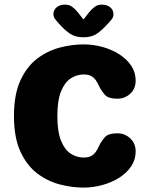

<svg xmlns="http://www.w3.org/2000/svg" viewBox="-20 -822 659 852"><path d="M350.5 10.5Q299.5 10.5 245.5 -3.5Q191.5 -17.5 145.2 -52.5Q99 -87.5 70.5 -149.5Q42 -211.5 42 -307Q42 -403 70.5 -465Q99 -527 145.2 -562Q191.5 -597 245.5 -611Q299.5 -625 350.5 -625Q393.5 -625 434.5 -613.8Q475.5 -602.5 509 -581.2Q542.5 -560 562.2 -530.5Q582 -501 582 -464.5Q582 -428.5 558 -406.2Q534 -384 500.5 -384Q460.5 -384 445 -401.8Q429.5 -419.5 419.5 -440Q413.5 -453.5 405.8 -465.2Q398 -477 385.2 -484.2Q372.5 -491.5 350.5 -491.5Q320.5 -491.5 294 -474.2Q267.5 -457 251 -416.8Q234.5 -376.5 234.5 -307Q234.5 -237.5 251 -197.2Q267.5 -157 294 -140Q320.5 -123 350.5 -123Q372.5 -123 385.2 -130.2Q398 -137.5 405.8 -149.2Q413.5 -161 419.5 -174.5Q429.5 -195 445 -212.8Q460.5 -230.5 500.5 -230.5Q534 -230.5 558 -208Q582 -185.5 582 -150Q582 -113.5 562 -83.8Q542 -54 508.5 -33Q475 -12 433.8 -0.8Q392.5 10.5 350.5 10.5ZM471.5 -731.5 461 -719.5Q434 -689 410.5 -672.8Q387 -656.5 350.5 -656.5Q314 -656.5 290 -672.8Q266 -689 239.5 -719.5L229 -731.5Q217 -745 217 -758.5Q217 -777.5 231.2 -789.5Q245.5 -801.5 268.5 -801.5Q287.5 -801.5 300.8 -791.5Q314 -781.5 325.5 -767L350.5 -735.5L375 -767Q386 -780.5 399.5 -791Q413 -801.5 432 -801.5Q455 -801.5 469.2 -789.5Q483.5 -777.5 483.5 -758.5Q483.5 -752.5 481 -745.5Q478.5 -738.5 471.5 -731.5Z"/></svg>

Font: Sono Monospace ExtraBold
Style: Regular
Weight: 800
Version: Version 2.112